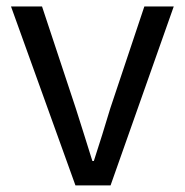

<svg xmlns="http://www.w3.org/2000/svg" viewBox="-20 -563 561 583"><path d="M209.1 0 13.4 -543.4H107.6L210.2 -233.8Q223 -194.2 235.6 -153.6Q248.3 -113 260.5 -74.1H264.9Q277.7 -113 290.3 -153.6Q303 -194.2 314.8 -233.8L418.3 -543.4H507.6L315.7 0Z"/></svg>

Font: Noto Sans JP
Style: Regular
Weight: 100
Designer: Ryoko NISHIZUKA 西塚涼子 (kana, bopomofo & ideographs); Paul D. Hunt (Latin, Greek & Cyrillic); Sandoll Communications 산돌커뮤니
Foundry: Adobe
Version: Version 2.004;hotconv 1.0.118;makeotfexe 2.5.65603